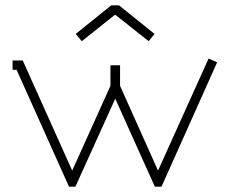

<svg xmlns="http://www.w3.org/2000/svg" viewBox="-20 -690 843 718"><path d="M250 -52 65 -464H27V-429H42L238 8H262L411 -321L559 8H584L792 -457L760 -471L571 -52L429 -369V-446H393V-369ZM412 -634 536 -536 558 -563 425 -670H396L263 -563L286 -536L409 -634Z"/></svg>

Font: Rawengulk
Style: Regular
Weight: 400
Version: Version 0.9